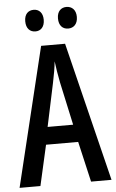

<svg xmlns="http://www.w3.org/2000/svg" viewBox="-60 -942 592 982"><g transform="rotate(-5 236.0 -450.5)"><path d="M103 -846C103 -809 123 -790 151 -790C178 -790 198 -809 198 -846C198 -882 178 -901 151 -901C123 -901 103 -883 103 -846ZM271 -846C271 -809 291 -790 319 -790C347 -790 368 -809 368 -846C368 -882 347 -901 319 -901C292 -901 271 -883 271 -846ZM367 0H472L296 -714H173L0 0H107L154 -208H319ZM253 -519 301 -298H170L217 -520C225 -558 232 -597 235 -629C239 -597 245 -559 253 -519Z"/></g></svg>

Font: Noto Sans Khmer ExtraCondensed Medium
Style: Regular
Weight: 500
Width: 2
Designer: Danh Hong and the Monotype Design Team
Foundry: Monotype Imaging Inc.
Version: Version 2.004